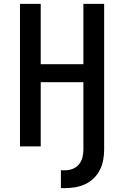

<svg xmlns="http://www.w3.org/2000/svg" viewBox="-20 -755 640 990"><path d="M294 215V123H315Q336 123 355 115.5Q374 108 387 92.5Q400 77 405 57Q410 37 410 17V-331H190V0H83V-735H190V-424H410V-735H517V17Q517 44 512 70.5Q507 97 495 121Q483 145 463.5 164Q444 183 419.5 194.5Q395 206 368.5 210.5Q342 215 315 215Z"/></svg>

Font: Iosevka Semibold Extended
Style: Regular
Weight: 600
Width: 7
Monospace: yes
Designer: Belleve Invis
Foundry: Belleve Invis
Version: Version 32.5.0; ttfautohint (v1.8.4)